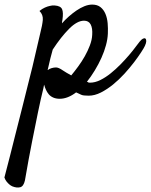

<svg xmlns="http://www.w3.org/2000/svg" viewBox="-125 -408 668 850"><path d="M-70.3 417Q-77.1 414.1 -84 408.2Q-89.8 403.3 -95.7 396Q-101.6 388.7 -105.5 377.9Q-78.1 273.4 -59.1 196.3Q-40 119.1 -26.4 67.4Q-11.7 6.8 -1 -34.2Q8.8 -73.2 18.6 -112.3Q26.4 -146.5 35.6 -185.5Q44.9 -224.6 52.7 -258.8Q62.5 -296.9 64.5 -319.8Q66.4 -342.8 49.8 -359.4Q61.5 -369.1 73.7 -374.5Q85.9 -379.9 95.7 -381.8Q106.4 -384.8 117.2 -383.8Q143.6 -381.8 149.9 -367.2Q156.2 -352.5 151.4 -320.3Q150.4 -315.4 149.9 -312Q149.4 -308.6 149.4 -304.7Q163.1 -320.3 179.7 -335Q196.3 -349.6 213.4 -361.3Q230.5 -373 248.5 -380.4Q266.6 -387.7 283.2 -387.7Q305.7 -387.7 319.8 -376.5Q334 -365.2 341.8 -346.7Q349.6 -328.1 351.6 -305.2Q353.5 -282.2 352.5 -259.8Q351.6 -235.4 344.2 -208Q336.9 -180.7 324.2 -152.3Q311.5 -124 294.9 -96.7Q278.3 -69.3 259.8 -45.9Q263.7 -44.9 264.6 -44.4Q265.6 -43.9 265.6 -43.5Q265.6 -43 267.1 -42.5Q268.6 -42 273.4 -42Q295.9 -42 319.3 -53.7Q342.8 -65.4 365.2 -83.5Q387.7 -101.6 408.7 -123Q429.7 -144.5 446.8 -164.6Q463.9 -184.6 475.6 -200.7Q487.3 -216.8 493.2 -223.6Q501 -233.4 507.8 -236.8Q514.6 -240.2 518.6 -237.3Q522.5 -234.4 522.5 -226.1Q522.5 -217.8 516.6 -205.1Q512.7 -196.3 500 -176.8Q487.3 -157.2 468.8 -132.8Q450.2 -108.4 426.3 -82Q402.3 -55.7 376 -34.2Q349.6 -12.7 321.8 1.5Q293.9 15.6 267.6 15.6Q254.9 15.6 247.1 14.6Q239.3 13.7 233.9 11.2Q228.5 8.8 223.6 6.3Q218.8 3.9 211.9 1Q194.3 14.6 175.8 22Q157.2 29.3 139.6 29.3Q123 29.3 110.8 23.9Q98.6 18.6 90.8 9.3Q83 0 78.1 -11.2Q73.2 -22.5 70.3 -33.2Q69.3 -29.3 68.8 -26.4Q68.4 -23.4 67.4 -18.6Q55.7 28.3 43 89.8Q32.2 142.6 17.1 218.3Q2 293.9 -14.6 390.6Q-20.5 417 -35.6 420.9Q-50.8 424.8 -70.3 417ZM108.4 -188.5Q103.5 -171.9 98.1 -149.9Q92.8 -127.9 85.9 -97.7Q93.8 -103.5 103.5 -106.4Q113.3 -109.4 123 -109.4Q133.8 -109.4 150.4 -98.1Q167 -86.9 190.4 -74.2Q205.1 -91.8 221.2 -113.8Q237.3 -135.7 250.5 -159.2Q263.7 -182.6 272.9 -207Q282.2 -231.4 283.2 -253.9Q285.2 -283.2 276.4 -299.8Q267.6 -316.4 247.1 -316.4Q216.8 -316.4 181.2 -280.8Q145.5 -245.1 108.4 -188.5Z"/></svg>

Font: Satisfy
Style: Regular
Weight: 400
Designer: Font Diner, Inc
Foundry: Font Diner, Inc
Version: Version 1.001